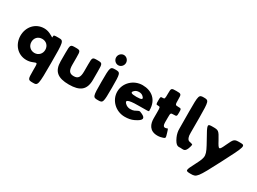

<svg xmlns="http://www.w3.org/2000/svg" viewBox="-48 -1714 3834 2863"><g transform="rotate(30 1869.0 -282.5)"><path d="M23 -257C23 -107 128 15 278 15C313 15 344 9 372 -2C452 -32 446 -45 446 106C446 256 449 260 535 260C620 260 623 249 623 -127C623 -502 621 -513 536 -513C450 -513 448 -512 448 -484C447 -456 454 -471 375 -507C346 -520 313 -528 278 -528C128 -528 23 -407 23 -257ZM211 -257C211 -327 259 -377 331 -377C400 -377 450 -327 450 -257C450 -186 397 -136 331 -136C264 -136 211 -186 211 -257Z M822 -513C736 -513 733 -509 733 -370V-226C733 -54 819 15 1011 15C1203 15 1289 -54 1289 -226V-370C1289 -509 1286 -513 1201 -513C1115 -513 1112 -510 1112 -391V-269C1112 -168 1085 -129 1011 -129C937 -129 910 -168 910 -269V-391C910 -510 907 -513 822 -513Z M1503 0C1590 0 1593 -7 1593 -263C1593 -519 1590 -526 1503 -526C1416 -526 1413 -519 1413 -263C1413 -7 1416 0 1503 0ZM1420 -690C1420 -642 1459 -602 1505 -602C1551 -602 1590 -642 1590 -690C1590 -738 1551 -778 1505 -778C1459 -778 1420 -738 1420 -690Z M2247 -244V-256C2247 -436 2128 -528 1972 -528C1817 -528 1690 -406 1690 -256C1690 -107 1817 15 1972 15C2029 15 2081 6 2126 -16C2260 -79 2236 -120 2174 -151C2112 -182 2118 -167 2053 -137C2034 -129 2014 -126 1985 -126C1963 -126 1935 -133 1913 -149C1842 -203 1879 -232 2060 -232C2241 -232 2247 -232 2247 -244ZM1906 -389C1923 -404 1947 -413 1977 -413C2003 -413 2025 -406 2042 -392C2094 -348 2071 -330 1977 -330C1882 -330 1859 -347 1906 -389Z M2323 -513C2287 -513 2286 -511 2286 -446C2286 -380 2287 -378 2323 -378C2359 -378 2360 -375 2360 -280V-181C2360 -90 2394 15 2535 15C2572 15 2604 7 2627 -1C2665 -14 2664 -19 2643 -89C2622 -158 2621 -159 2608 -152C2600 -148 2589 -144 2577 -144C2549 -144 2537 -167 2537 -215V-297C2537 -376 2539 -378 2591 -378C2643 -378 2645 -380 2645 -446C2645 -511 2643 -513 2591 -513C2539 -513 2537 -516 2537 -609C2537 -701 2534 -704 2449 -704C2363 -704 2360 -701 2360 -609C2360 -516 2359 -513 2323 -513Z M2767 -533 2769 -240C2768 -197 2778 -148 2798 -104C2853 17 2891 0 2926 0C2976 1 3006 17 3036 -58C3048 -86 3052 -115 3052 -115C3054 -124 3056 -128 3051 -131C3010 -155 2975 -130 2954 -196C2941 -237 2947 -248 2945 -533C2943 -817 2940 -825 2854 -825C2769 -825 2766 -817 2767 -533Z M3493 -382C3434 -254 3430 -254 3361 -382C3291 -509 3286 -513 3187 -513C3088 -513 3088 -507 3207 -297C3325 -86 3325 -75 3240 90C3154 255 3154 260 3253 260C3352 260 3361 249 3557 -127C3752 -502 3755 -513 3656 -513C3557 -513 3552 -509 3493 -382Z"/></g></svg>

Font: Hussar Print
Style: Bold
Weight: 700
Foundry: Cannot Into Space Fonts
Version: Version 2.00